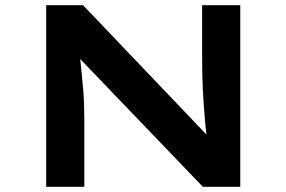

<svg xmlns="http://www.w3.org/2000/svg" viewBox="-20 -720 1104 740"><path d="M158 0V-700H300L799 -177H779Q774 -212 771 -245.5Q768 -279 765.5 -312Q763 -345 761.5 -377.5Q760 -410 759.5 -442.5Q759 -475 759 -509V-700H906V0H762L255 -528L285 -527Q288 -504 290.5 -480Q293 -456 295.5 -430Q298 -404 300.5 -376.5Q303 -349 304 -317.5Q305 -286 305 -252V0Z"/></svg>

Font: Lexend Tera SemiBold
Style: Regular
Weight: 600
Version: Version 1.007